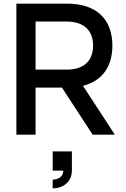

<svg xmlns="http://www.w3.org/2000/svg" viewBox="-20 -740 691 1055"><path d="M489 0H611L436 -268.5C542 -295.5 597.5 -374 597.5 -489.5C597.5 -633 511.5 -720 348.5 -720H70V0H175.5V-258.5H320.5ZM175.5 -621.5H347.5C439.5 -621.5 491.5 -573.5 491.5 -489.5C491.5 -405 439.5 -357.5 347.5 -357.5H175.5ZM269.5 247V295C328.5 295 375 257.5 375 197.5V92H269.5V197.5H327.5V199C327.5 237 289.5 247 269.5 247Z"/></svg>

Font: Vela Sans SemBd
Style: Regular
Weight: 600
Designer: Principal design: Mikhail Sharanda - project Manrope.
Design modification: Ravid Balaliev
Foundry: Mikhail Sharanda
Version: Version 1.001